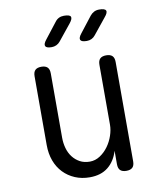

<svg xmlns="http://www.w3.org/2000/svg" viewBox="-88 -854 775 933"><g transform="rotate(-10 300.0 -387.5)"><path d="M420 -224V-520Q420 -541 430 -550.5Q440 -560 460 -560Q480 -560 490 -550.5Q500 -541 500 -520V-30Q500 -9 490 0.5Q480 10 460 10Q440 10 430 0.5Q420 -9 420 -30V-96Q405 -46 370 -18Q335 10 280 10Q240 10 207 -4Q174 -18 150 -43Q126 -68 113 -103Q100 -138 100 -181V-520Q100 -541 110 -550.5Q120 -560 140 -560Q160 -560 170 -550.5Q180 -541 180 -520V-203Q180 -176 187 -151Q194 -126 208.5 -107Q223 -88 244 -76.5Q265 -65 293 -65Q320 -65 343.5 -80.5Q367 -96 384 -119.5Q401 -143 410.5 -171Q420 -199 420 -224ZM380 -645Q354 -645 349 -655.5Q344 -666 360 -686L420 -763Q429 -774 440 -779.5Q451 -785 465 -785Q493 -785 498 -774.5Q503 -764 485 -743L422 -665Q414 -655 403.5 -650Q393 -645 380 -645ZM207 -645Q181 -645 176 -655.5Q171 -666 187 -686L247 -763Q255 -774 266 -779.5Q277 -785 291 -785Q320 -785 324.5 -774.5Q329 -764 312 -743L249 -665Q241 -655 230 -650Q219 -645 207 -645Z"/></g></svg>

Font: Maple Mono NL Light
Style: Regular
Weight: 300
Monospace: yes
Designer: subframe7536
Version: Version 7.000